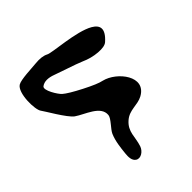

<svg xmlns="http://www.w3.org/2000/svg" viewBox="-91 -616 799 799"><g transform="rotate(45 309.0 -216.0)"><path d="M516.4 -139.3C532.2 -136.5 548.3 -134.8 563.8 -133.2C582.2 -131.2 604.5 -131.3 614.3 -147C626 -165.9 607.7 -190.8 586.7 -198C543.8 -212.7 507.6 -202.9 474.9 -241C446.9 -273.5 458.1 -311.8 440.1 -345C396.7 -424.6 299.1 -348.4 283.1 -280.7C280 -264.5 268.5 -237.1 248.8 -198.8C229 -160.4 213.7 -135 202.9 -122.6C191.7 -109.7 136.7 -74.9 125 -90.1C113.4 -105.6 113 -127.7 123.8 -156.3C126.9 -164.1 133.3 -182.5 143 -211.5C152.7 -240.6 160.6 -262.5 166.8 -277.2C177.7 -301.2 184.1 -325.6 186 -350.4C187.9 -375 184.7 -392 176.4 -401.3C137.1 -445.4 111 -436.7 92.8 -405.7C59.1 -348 53.1 -213 42.4 -194.7C34.7 -180 32.2 -159.6 34.9 -133.7C37.6 -107.7 39.1 -44.4 50 -25.8C68.6 6 170.7 5.2 190.1 -11C197.1 -17.2 288.3 -68.7 305.7 -93.6C330.4 -128.6 350.2 -201.8 401.1 -196.5C419.4 -194.6 448.9 -161 468.2 -152.8C483.4 -146.3 499.8 -142.2 516.4 -139.3Z"/></g></svg>

Font: Beth Ellen
Style: Regular
Weight: 400
Version: Version 1.015;Fontself Maker 2.1.2